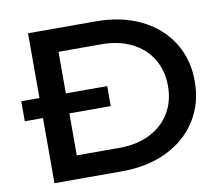

<svg xmlns="http://www.w3.org/2000/svg" viewBox="-81 -848 1091 946"><g transform="rotate(-10 464.5 -375.0)"><path d="M456 -426V-326H26V-426ZM885 -375Q885 -264 831 -179Q777 -94 680 -47Q583 0 456 0H117V-750H456Q583 -750 680 -703Q777 -656 831 -571Q885 -486 885 -375ZM176 -116H465Q550 -116 615 -148.5Q680 -181 715.5 -239.5Q751 -298 751 -375Q751 -452 715.5 -510.5Q680 -569 615 -601.5Q550 -634 465 -634H176L249 -704V-46Z"/></g></svg>

Font: Unbounded Variable
Style: Regular
Weight: 400
Designer: Luke Prowse, Jean-Baptiste Morizot, Fátima Lázaro, Florian Runge
Foundry: NaN
Version: Version 1.600;FEAKit 1.0